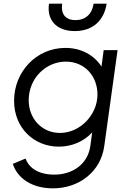

<svg xmlns="http://www.w3.org/2000/svg" viewBox="-20 -810 703 1050"><path d="M270 220C412 220 531 129 550 -10L623 -536H547L535 -446C495 -508 425 -548 338 -548C178 -548 57 -417 57 -259C57 -109 167 -8 302 -8C372 -8 439 -36 484 -86L474 -12C459 96 367 145 278 145C185 145 136 104 120 57L50 86C75 164 153 220 270 220ZM137 -262C137 -382 231 -473 340 -473C442 -473 513 -395 513 -293C513 -183 419 -83 308 -83C211 -83 137 -159 137 -262ZM248 -790C235 -702 287 -640 389 -640C490 -640 550 -701 563 -790H492C484 -733 447 -700 393 -700C338 -700 312 -733 320 -790Z"/></svg>

Font: Mluvka
Style: Italic
Weight: 400
Italic angle: -8°
Designer: Modified by Jiří Krblich, Original typeface by Gumpita Rahayu
Foundry: Gumpita Rahayu & Jiří Krblich
Version: Version 2.000;Glyphs 3.1.1 (3134)